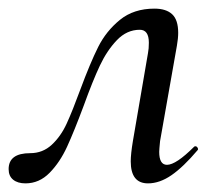

<svg xmlns="http://www.w3.org/2000/svg" viewBox="-33 -416 500 445"><path d="M-13 -24Q-13 -61 37 -61Q66 -61 87 -80.5Q108 -100 121.5 -129.5Q135 -159 153 -208Q176 -270 194.5 -307Q213 -344 245 -370Q277 -396 325 -396Q352 -396 366 -383Q380 -370 380 -340Q380 -327 377 -310L338 -89Q336 -69 336 -64Q336 -34 354 -34Q375 -34 417 -76Q418 -77 420 -77Q423 -77 425 -73.5Q427 -70 425 -68Q392 -29 364.5 -10Q337 9 310 9Q270 9 270 -42Q270 -59 275 -89L310 -293Q312 -303 312 -317Q312 -347 291 -347Q261 -347 238 -323Q215 -299 198.5 -264Q182 -229 161 -171Q139 -112 122.5 -76Q106 -40 82 -15.5Q58 9 26 9Q8 9 -2.5 0.5Q-13 -8 -13 -24Z"/></svg>

Font: Cormorant Garamond Medium
Style: Italic
Weight: 500
Italic angle: -10°
Designer: Christian Thalmann (Catharsis Fonts)
Foundry: Catharsis Fonts
Version: Version 4.000